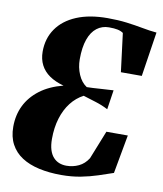

<svg xmlns="http://www.w3.org/2000/svg" viewBox="-85 -821 762 900"><g transform="rotate(10 296.0 -371.0)"><path d="M267.5 10Q209 10 161 -0.8Q113 -11.5 78.8 -33.8Q44.5 -56 25.8 -91Q7 -126 7 -174Q7 -229.5 29.2 -275Q51.5 -320.5 95.5 -354Q139.5 -387.5 205.5 -404.5Q165 -415.5 137.5 -434.5Q110 -453.5 95.8 -481.2Q81.5 -509 81.5 -545Q81.5 -607.5 114 -654.2Q146.5 -701 207.5 -726.5Q268.5 -752 354.5 -752Q405 -752 446.2 -746.8Q487.5 -741.5 522.8 -734.8Q558 -728 591.5 -725L559 -513H459.5L436.5 -696Q425 -704 409.5 -707.2Q394 -710.5 368.5 -710.5Q335.5 -710.5 310.8 -691.5Q286 -672.5 272.5 -634.5Q259 -596.5 259 -539.5Q259 -501 273.5 -467.2Q288 -433.5 314 -416.5Q342.5 -417 374.5 -419.5Q406.5 -422 440.5 -423.5L426.5 -331Q397.5 -346 367.5 -355.2Q337.5 -364.5 307 -374Q272.5 -356 247.5 -323.8Q222.5 -291.5 209 -247.2Q195.5 -203 195.5 -149.5Q195.5 -119 202.2 -97.5Q209 -76 221 -62.8Q233 -49.5 249 -43.2Q265 -37 283.5 -37Q315 -37 342.2 -50Q369.5 -63 387 -91L441 -226.5H543L509.5 -42.5Q476.5 -31 439.2 -18.8Q402 -6.5 359.2 1.8Q316.5 10 267.5 10Z"/></g></svg>

Font: Merriweather 96pt Black
Style: Italic
Weight: 900
Italic angle: -7.8°
Version: Version 2.101